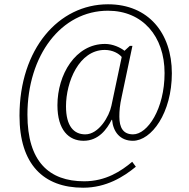

<svg xmlns="http://www.w3.org/2000/svg" viewBox="-20 -734 881 896"><path d="M368 142C476 142 557 91 614 44L597 21C546 64 474 112 373 112C209 112 108 20 108 -199C108 -475 265 -684 484 -684C645 -684 748 -565 748 -393C748 -225 668 -107 601 -107C555 -107 537 -138 537 -190C537 -216 539 -243 548 -283L598 -520H586L561 -497C542 -512 507 -529 470 -529C332 -529 248 -386 248 -243C248 -127 301 -77 370 -77C440 -77 479 -131 501 -175H503C508 -118 541 -77 600 -77C687 -77 782 -207 782 -392C782 -579 673 -714 484 -714C253 -714 71 -505 71 -194C71 33 183 142 368 142ZM378 -107C324 -107 288 -146 288 -238C288 -352 349 -501 469 -501C506 -501 535 -484 548 -468L500 -241C490 -191 441 -107 378 -107Z"/></svg>

Font: Noto Serif Myanmar SemiCondensed ExtraLight
Style: Regular
Weight: 200
Width: 4
Designer: Ben Mitchell and the Monotype Design Team
Foundry: Monotype Imaging Inc.
Version: Version 2.106